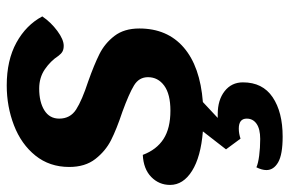

<svg xmlns="http://www.w3.org/2000/svg" viewBox="-172 -438 839 556"><g transform="rotate(-90 247.0 -160.5)"><path d="M181 -408Q181 -376 207.5 -359Q234 -342 289 -324Q337 -307 368 -291.5Q399 -276 420.5 -248Q442 -220 442 -176Q442 -95 387 -47.5Q332 0 229 8L183 51H194Q235 51 260.5 71Q286 91 286 124Q286 181 243 210Q200 239 129 239Q77 239 54.5 226Q32 213 32 192Q32 179 40 163Q51 168 73.5 171Q96 174 122 174Q151 174 166 163.5Q181 153 181 135Q181 112 152 112Q138 112 123 117L92 75L144 8Q70 2 29.5 -23.5Q-11 -49 -11 -87Q-11 -119 12 -141.5Q35 -164 76 -166Q91 -126 122 -106Q153 -86 204 -86Q252 -86 276.5 -104Q301 -122 301 -151Q301 -177 277 -191.5Q253 -206 201 -225Q150 -242 118.5 -258Q87 -274 64 -303.5Q41 -333 41 -379Q41 -436 74 -477Q107 -518 161.5 -539Q216 -560 277 -560Q350 -560 401 -532Q452 -504 477 -457Q460 -432 435 -413.5Q410 -395 392 -395Q382 -395 375.5 -398.5Q369 -402 363 -410Q348 -433 324 -449.5Q300 -466 268 -466Q229 -466 205 -451Q181 -436 181 -408Z"/></g></svg>

Font: Krub
Style: Bold Italic
Weight: 700
Italic angle: -8°
Designer: Ekaluck Peanpanawate
Foundry: Cadson Demak Co.,Ltd.
Version: Version 1.000; ttfautohint (v1.6)